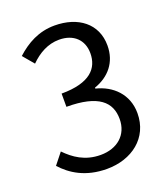

<svg xmlns="http://www.w3.org/2000/svg" viewBox="-139 -844 832 954"><g transform="rotate(-20 277.5 -366.5)"><path d="M263 13C394 13 499 -65 499 -196C499 -297 430 -361 344 -382V-387C422 -414 474 -474 474 -563C474 -679 384 -746 260 -746C176 -746 111 -709 56 -659L105 -601C147 -643 198 -672 257 -672C334 -672 381 -626 381 -556C381 -477 330 -416 178 -416V-346C348 -346 406 -288 406 -199C406 -115 345 -63 257 -63C174 -63 119 -103 76 -147L29 -88C77 -35 149 13 263 13Z"/></g></svg>

Font: Noto Sans CJK JP
Style: Regular
Weight: 400
Designer: Ryoko NISHIZUKA 西塚涼子 (kana, bopomofo & ideographs); Paul D. Hunt (Latin, Greek & Cyrillic); Sandoll Communications 산돌커뮤니
Foundry: Adobe
Version: Version 2.004;hotconv 1.0.118;makeotfexe 2.5.65603